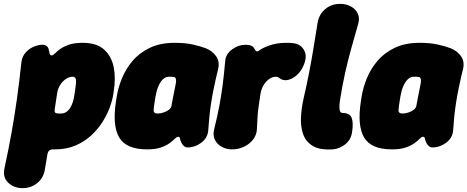

<svg xmlns="http://www.w3.org/2000/svg" viewBox="-68 -746 2412 991"><path d="M359 -525Q431 -525 469.5 -490Q508 -455 519 -398.5Q530 -342 519 -275L515 -250Q511 -225 498 -190Q485 -155 462 -118Q439 -81 404.5 -48.5Q370 -16 323 4.5Q276 25 216 25Q214 25 211.5 25Q209 25 207 25Q182 24 177 49L164 126Q158 170 126 197.5Q94 225 48 225Q4 225 -25.5 197Q-55 169 -45 123Q-23 21 -7.5 -66Q8 -153 20 -240Q32 -327 43 -429Q47 -455 64 -474.5Q81 -494 105 -504.5Q129 -515 152 -515Q166 -515 174.5 -507Q183 -499 184 -488Q186 -477 188.5 -468.5Q191 -460 199 -460Q206 -460 215.5 -470Q225 -480 242 -492.5Q259 -505 287 -515Q315 -525 359 -525ZM307 -350Q290 -350 273 -339Q256 -328 243.5 -309Q231 -290 227 -265L215 -186Q210 -161 227 -161Q232 -160 236.5 -160Q241 -160 245 -160Q263 -160 275.5 -169Q288 -178 296 -192Q304 -206 308.5 -221.5Q313 -237 315 -250L319 -275Q326 -319 324 -334.5Q322 -350 307 -350Z M691 25Q583 25 547 -37Q511 -99 531 -225L535 -250Q542 -294 561.5 -342Q581 -390 616 -431.5Q651 -473 705 -499Q759 -525 834 -525Q887 -525 926 -516.5Q965 -508 994 -497Q1027 -484 1047 -456.5Q1067 -429 1058 -390Q1046 -341 1037 -298Q1028 -255 1022 -216.5Q1016 -178 1012.5 -142.5Q1009 -107 1007 -74Q1004 -34 971 -9.5Q938 15 899 15Q890 15 882 8.5Q874 2 869 -8Q862 -22 861 -31Q860 -40 851 -40Q844 -40 834.5 -30Q825 -20 808 -7.5Q791 5 763 15Q735 25 691 25ZM746 -160Q759 -160 775 -165Q791 -170 803 -179Q815 -188 817 -200Q821 -222 823.5 -235.5Q826 -249 829 -262.5Q832 -276 836 -298Q849 -349 827 -349Q822 -350 816.5 -350Q811 -350 806 -350Q788 -350 775.5 -339Q763 -328 754.5 -311.5Q746 -295 741.5 -278.5Q737 -262 735 -250L731 -225Q726 -196 725 -178Q724 -160 746 -160Z M1130 25Q1101 25 1077 12Q1053 -1 1041.5 -24Q1030 -47 1037 -77Q1054 -146 1064 -199Q1074 -252 1081 -305.5Q1088 -359 1094 -427Q1096 -466 1129 -490.5Q1162 -515 1201 -515Q1219 -515 1230 -509.5Q1241 -504 1246 -493Q1252 -483 1256 -481Q1260 -479 1266 -483Q1275 -490 1288.5 -497Q1302 -504 1320 -510.5Q1338 -517 1360 -521Q1382 -525 1409 -525Q1420 -525 1429.5 -524.5Q1439 -524 1446 -523Q1486 -518 1503 -484Q1520 -450 1495 -400Q1484 -376 1462.5 -357Q1441 -338 1416.5 -333Q1392 -328 1371 -345Q1369 -347 1365 -348.5Q1361 -350 1356 -350Q1339 -350 1322.5 -339Q1306 -328 1294 -309Q1282 -290 1277 -265Q1271 -223 1267 -197Q1263 -171 1261.5 -146Q1260 -121 1258 -80Q1257 -50 1238.5 -26Q1220 -2 1191 11.5Q1162 25 1130 25Z M1648 25Q1582 29 1546 7Q1510 -15 1496.5 -54Q1483 -93 1485.5 -140.5Q1488 -188 1498 -233Q1515 -308 1527 -369Q1539 -430 1549 -491Q1559 -552 1571 -627Q1578 -671 1610 -698.5Q1642 -726 1688 -726Q1719 -726 1743.5 -712.5Q1768 -699 1779 -675Q1790 -651 1780 -620Q1759 -547 1742.5 -487Q1726 -427 1712.5 -366Q1699 -305 1687 -230Q1683 -204 1684 -189Q1685 -174 1689 -168.5Q1693 -163 1699 -163Q1737 -163 1747 -138Q1757 -113 1749 -63Q1743 -23 1712.5 0Q1682 23 1648 25Z M1955 25Q1847 25 1811 -37Q1775 -99 1795 -225L1799 -250Q1806 -294 1825.5 -342Q1845 -390 1880 -431.5Q1915 -473 1969 -499Q2023 -525 2098 -525Q2151 -525 2190 -516.5Q2229 -508 2258 -497Q2291 -484 2311 -456.5Q2331 -429 2322 -390Q2310 -341 2301 -298Q2292 -255 2286 -216.5Q2280 -178 2276.5 -142.5Q2273 -107 2271 -74Q2268 -34 2235 -9.5Q2202 15 2163 15Q2154 15 2146 8.5Q2138 2 2133 -8Q2126 -22 2125 -31Q2124 -40 2115 -40Q2108 -40 2098.5 -30Q2089 -20 2072 -7.5Q2055 5 2027 15Q1999 25 1955 25ZM2010 -160Q2023 -160 2039 -165Q2055 -170 2067 -179Q2079 -188 2081 -200Q2085 -222 2087.5 -235.5Q2090 -249 2093 -262.5Q2096 -276 2100 -298Q2113 -349 2091 -349Q2086 -350 2080.5 -350Q2075 -350 2070 -350Q2052 -350 2039.5 -339Q2027 -328 2018.5 -311.5Q2010 -295 2005.5 -278.5Q2001 -262 1999 -250L1995 -225Q1990 -196 1989 -178Q1988 -160 2010 -160Z"/></svg>

Font: Winky Sans Black
Style: Italic
Weight: 900
Italic angle: -8.97852°
Designer: Simon Atzbach
Foundry: typofactur
Version: Version 1.205